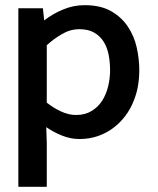

<svg xmlns="http://www.w3.org/2000/svg" viewBox="-20 -526 611 743"><path d="M161 -129Q184 -110 214.5 -95.5Q245 -81 274 -81Q309 -81 334.5 -96.5Q360 -112 375.5 -136.5Q391 -161 398.5 -192Q406 -223 406 -254Q406 -285 400.5 -313.5Q395 -342 381.5 -364Q368 -386 345 -399.5Q322 -413 287 -413Q252 -413 219.5 -394Q187 -375 161 -351ZM159 -34Q159 -19 160 -4Q161 11 161 26V197H51V-494H146L151 -447Q183 -472 223.5 -489Q264 -506 307 -506Q369 -506 409.5 -483Q450 -460 474.5 -423.5Q499 -387 509 -342.5Q519 -298 519 -254Q519 -224 514 -194Q509 -164 497 -135Q485 -104 465 -77.5Q445 -51 418.5 -31Q392 -11 359 0.5Q326 12 287 12Q253 12 219.5 -1.5Q186 -15 159 -34Z"/></svg>

Font: Codetta
Style: Bold
Weight: 700
Designer: Ulrich Proeller
Foundry: PROSA GmbH
Version: Version 2.00;September 29, 2018;FontCreator 11.5.0.2427 64-b